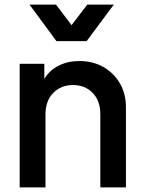

<svg xmlns="http://www.w3.org/2000/svg" viewBox="-20 -820 626 840"><path d="M66 0H179V-319Q179 -379 213 -413.5Q247 -448 299 -448Q352 -448 385.5 -413.5Q419 -379 419 -319V0H531V-350Q531 -410 504.5 -455.5Q478 -501 432 -527Q386 -553 327 -553Q277 -553 237 -533Q197 -513 174 -475V-541H66ZM227 -640H359L478 -800H362L293 -710L225 -800H109Z"/></svg>

Font: Custom Plus Jakarta Sans SemiBold
Style: Regular
Weight: 600
Designer: Gumpita Rahayu & FullSphere
Foundry: Tokotype & FullSphere
Version: Version 1.001;hotconv 1.0.117;makeotfexe 2.5.65602